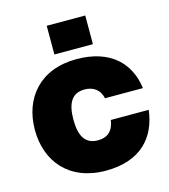

<svg xmlns="http://www.w3.org/2000/svg" viewBox="-109 -807 796 905"><g transform="rotate(-15 288.5 -354.0)"><path d="M297 12C467 12 549 -82 565 -213H380C373 -163 346 -136 297 -136C234 -136 210 -182 210 -260C210 -338 234 -384 297 -384C341 -384 371 -361 380 -319H565C549 -444 462 -532 297 -532C118 -532 22 -414 22 -260C22 -106 118 12 297 12ZM203 -580H391V-720H203Z"/></g></svg>

Font: Aspekta 900
Style: Regular
Weight: 900
Designer: Ivo Dolenc
Version: Version 2.000